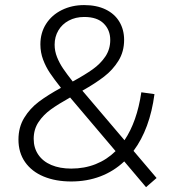

<svg xmlns="http://www.w3.org/2000/svg" viewBox="-20 -724 703 775"><path d="M54.5 -160.5Q54.5 -210.5 77.8 -248.5Q101 -286.5 137 -313.5Q173 -340.5 226 -369.5Q198 -405 181.5 -429.5Q165 -454 154 -483.2Q143 -512.5 143 -545Q143 -591.5 166 -627.5Q189 -663.5 229.5 -683.5Q270 -703.5 319.5 -703.5Q370 -703.5 406.5 -685.8Q443 -668 462 -636Q481 -604 481 -563Q481 -515.5 458.2 -478.8Q435.5 -442 400.2 -414.8Q365 -387.5 312.5 -358L482.5 -158Q533 -233 550.5 -351.5L603.5 -344Q585 -203.5 519 -115L612 -5.5L569.5 31.5L481.5 -72.5Q439 -32.5 385 -12Q331 8.5 267.5 8.5Q204.5 8.5 156.2 -11.5Q108 -31.5 81.2 -69.8Q54.5 -108 54.5 -160.5ZM267.5 -43.5Q321 -43.5 366.2 -61.5Q411.5 -79.5 446.5 -114L263 -330.5Q215.5 -304 185.2 -282.2Q155 -260.5 135.5 -231.2Q116 -202 116 -163.5Q116 -127 134.5 -99.8Q153 -72.5 187.2 -58Q221.5 -43.5 267.5 -43.5ZM273.5 -395Q323 -422 354.5 -444.5Q386 -467 405.5 -496.2Q425 -525.5 425 -562.5Q425 -603 398.5 -629.2Q372 -655.5 320 -655.5Q285 -655.5 257.8 -641Q230.5 -626.5 215.5 -601Q200.5 -575.5 200.5 -543.5Q200.5 -518 210.2 -493.5Q220 -469 234.8 -447.2Q249.5 -425.5 273.5 -395Z"/></svg>

Font: HK Grotesk Light
Style: Regular
Weight: 300
Designer: Alfredo Marco Pradil
Foundry: Hanken Design Co.
Version: Version 3.001